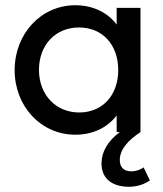

<svg xmlns="http://www.w3.org/2000/svg" viewBox="-20 -505 622 734"><path d="M268 10C336 10 392 -18 426 -64V0H438C392 34 368 76 368 120C368 184 417 209 472 209C510 209 534 197 553 185L529 135C517 143 502 150 482 150C453 150 438 134 438 107C438 66 469 32 517 0V-475H426V-411C392 -457 335 -485 268 -485C137 -485 36 -376 36 -237C36 -98 137 10 268 10ZM129 -238C129 -333 192 -400 282 -400C372 -400 432 -334 432 -237C432 -141 372 -75 283 -75C193 -75 129 -143 129 -238Z"/></svg>

Font: MV Cash
Style: Regular
Weight: 400
Designer: Rodrigo Fuenzalida
Foundry: fragTYPE
Version: Version 1.100;Glyphs 3.1.2 (3151)